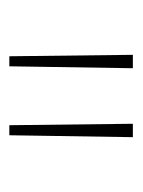

<svg xmlns="http://www.w3.org/2000/svg" viewBox="32 -922 298 401"><g transform="rotate(90 180.5 -722.0)"><path d="M98 -593H119L123 -851H95ZM242 -593H263L267 -851H239Z"/></g></svg>

Font: Noto Sans Tamil UI Thin
Style: Regular
Weight: 100
Designer: Jelle Bosma - Monotype Design Team
Foundry: Monotype Imaging Inc.
Version: Version 2.004